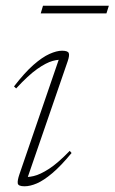

<svg xmlns="http://www.w3.org/2000/svg" viewBox="-20 -642 401 672"><path d="M48 -32 190.5 -447.5 203.5 -432Q187.5 -435 164.5 -428.8Q141.5 -422.5 110.2 -400.5Q79 -378.5 36.5 -332.5L29 -339.5Q66 -387.5 97 -414.8Q128 -442 153.2 -453.2Q178.5 -464.5 197 -464.5Q217 -464.5 220.5 -456.5Q224 -448.5 217 -428L72.5 -8.5L59.5 -23.5Q75 -20.5 97.8 -25.8Q120.5 -31 151.8 -51.2Q183 -71.5 224 -114L230.5 -106.5Q193 -61 163 -35.8Q133 -10.5 109.2 -0.2Q85.5 10 66 10Q44 10 42.2 0Q40.5 -10 48 -32ZM122.5 -595 130.5 -622H361L352.5 -595Z"/></svg>

Font: Newsreader 36pt ExtraLight
Style: Italic
Weight: 250
Italic angle: -17°
Designer: Hugues Gentile
Foundry: Production Type
Version: Version 1.003